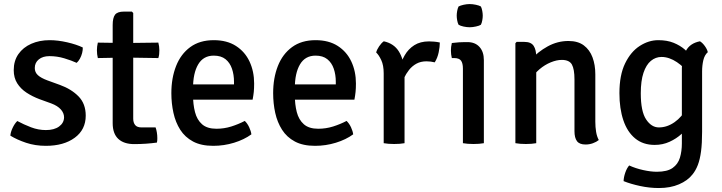

<svg xmlns="http://www.w3.org/2000/svg" viewBox="-20 -704 3549 944"><path d="M31 -37Q32 -54 42 -75.2Q52 -96.5 65 -109Q96.5 -92 132.5 -78.2Q168.5 -64.5 205.5 -64.5Q246.5 -64.5 270.5 -82Q294.5 -99.5 295 -127Q295 -148 279 -166Q263 -184 232 -195.5L174 -216.5Q139.5 -229.5 110.8 -248.2Q82 -267 64.8 -294.2Q47.5 -321.5 47.5 -359Q47.5 -405 70.5 -438Q93.5 -471 133.8 -488.8Q174 -506.5 224 -506.5Q264.5 -506.5 310.2 -496Q356 -485.5 387 -470.5Q387.5 -458 383.8 -443.2Q380 -428.5 373 -415.8Q366 -403 357 -395Q330.5 -407 295.5 -417.5Q260.5 -428 223 -428Q190.5 -428 170.8 -412Q151 -396 151 -369.5Q151 -348.5 166.2 -334.5Q181.5 -320.5 212.5 -309L274.5 -286.5Q331 -266 366.2 -230Q401.5 -194 401.5 -135.5Q401.5 -66.5 347.5 -26.8Q293.5 13 205.5 13Q153 13 108.2 -2Q63.5 -17 31 -37Z M534 -581Q534 -616 545.5 -631.5Q557 -647 589.5 -647H628.5L635 -640V-120.5Q635 -101 644.5 -89.2Q654 -77.5 676 -77.5H745Q749 -66.5 751.2 -52.8Q753.5 -39 753.5 -25.5Q753.5 -20 753.2 -14Q753 -8 751.5 -3Q726.5 0.5 698 2.5Q669.5 4.5 640 4.5Q589 4.5 561.5 -21.2Q534 -47 534 -98.5ZM758.5 -494.5Q763.5 -476 763.5 -457Q763.5 -446.5 762.5 -437.2Q761.5 -428 758.5 -418.5L595 -421L461 -418.5Q456.5 -437 456.5 -457Q456.5 -475 461 -494.5L596.5 -492.5Z M887 -214V-289H1130.5V-302Q1130.5 -337 1120.5 -366.2Q1110.5 -395.5 1088.8 -413Q1067 -430.5 1031 -430.5Q980 -430.5 954.5 -387.5Q929 -344.5 929 -269V-237.5Q929 -190.5 938.8 -152.8Q948.5 -115 973.5 -93Q998.5 -71 1044 -71Q1082 -71 1117 -82Q1152 -93 1183.5 -109.5Q1196.5 -97 1205.2 -78.2Q1214 -59.5 1216 -43.5Q1180.5 -17.5 1130.8 -2.2Q1081 13 1028.5 13Q969 13 929.2 -8.2Q889.5 -29.5 866.2 -66Q843 -102.5 832.8 -149Q822.5 -195.5 822.5 -246Q822.5 -320.5 845.8 -379.5Q869 -438.5 915.5 -472.5Q962 -506.5 1031 -506.5Q1096 -506.5 1140.2 -478Q1184.5 -449.5 1207 -401.2Q1229.5 -353 1229.5 -293.5Q1229.5 -269.5 1227.8 -252.2Q1226 -235 1222 -214Z M1387.5 -214V-289H1631V-302Q1631 -337 1621 -366.2Q1611 -395.5 1589.2 -413Q1567.5 -430.5 1531.5 -430.5Q1480.5 -430.5 1455 -387.5Q1429.5 -344.5 1429.5 -269V-237.5Q1429.5 -190.5 1439.2 -152.8Q1449 -115 1474 -93Q1499 -71 1544.5 -71Q1582.5 -71 1617.5 -82Q1652.5 -93 1684 -109.5Q1697 -97 1705.8 -78.2Q1714.5 -59.5 1716.5 -43.5Q1681 -17.5 1631.2 -2.2Q1581.5 13 1529 13Q1469.5 13 1429.8 -8.2Q1390 -29.5 1366.8 -66Q1343.5 -102.5 1333.2 -149Q1323 -195.5 1323 -246Q1323 -320.5 1346.2 -379.5Q1369.5 -438.5 1416 -472.5Q1462.5 -506.5 1531.5 -506.5Q1596.5 -506.5 1640.8 -478Q1685 -449.5 1707.5 -401.2Q1730 -353 1730 -293.5Q1730 -269.5 1728.2 -252.2Q1726.5 -235 1722.5 -214Z M2142.5 -495Q2142.5 -474 2136.8 -446.5Q2131 -419 2117.5 -397.5Q2108 -400 2097.5 -401.2Q2087 -402.5 2077 -402.5Q2048.5 -402.5 2027.2 -390.8Q2006 -379 1991 -360Q1976 -341 1965.8 -318.8Q1955.5 -296.5 1949 -274.5L1934 -293.5Q1934.5 -329 1943.2 -365.2Q1952 -401.5 1969.8 -432.2Q1987.5 -463 2017 -481.8Q2046.5 -500.5 2089.5 -500.5Q2103 -500.5 2115.8 -499.2Q2128.5 -498 2142.5 -495ZM1829.5 -446Q1833 -460 1844 -476.2Q1855 -492.5 1867 -501Q1917 -490 1941.2 -450.8Q1965.5 -411.5 1969 -352V0Q1959 2 1945.5 3Q1932 4 1918 4Q1904 4 1890.5 3Q1877 2 1866.5 0V-343Q1866.5 -383 1854.5 -408.5Q1842.5 -434 1829.5 -446Z M2359 0Q2348.5 2 2335.2 3Q2322 4 2308 4Q2294 4 2280.5 3Q2267 2 2256 0V-366.5Q2256 -393 2246.8 -405.8Q2237.5 -418.5 2213 -418.5H2201.5Q2197 -437 2197 -455Q2197 -464 2198 -473.2Q2199 -482.5 2201.5 -492.5Q2220.5 -495 2237.2 -496Q2254 -497 2265 -497H2278Q2316 -497 2337.5 -473.2Q2359 -449.5 2359 -408.5ZM2225.5 -627Q2225.5 -638 2227.8 -650.2Q2230 -662.5 2234.5 -672Q2243.5 -677 2259.2 -680.5Q2275 -684 2289.5 -684Q2303.5 -684 2320 -680.5Q2336.5 -677 2344.5 -672Q2349 -662.5 2351.2 -650Q2353.5 -637.5 2353.5 -627Q2353.5 -616.5 2351.2 -604Q2349 -591.5 2344.5 -582.5Q2337.5 -577.5 2320.5 -573.8Q2303.5 -570 2289.5 -570Q2275 -570 2259 -573.5Q2243 -577 2234.5 -582.5Q2230 -591.5 2227.8 -604Q2225.5 -616.5 2225.5 -627Z M2558.5 -498Q2591 -498 2603.8 -478.5Q2616.5 -459 2616.5 -424.5V0Q2606 2 2592.8 3Q2579.5 4 2565.5 4Q2551.5 4 2538 3Q2524.5 2 2514 0V-491.5L2520 -498ZM2907 -105.5Q2907 -79.5 2910.8 -56.2Q2914.5 -33 2924 -15.5Q2912.5 -6 2895.2 0.2Q2878 6.5 2859 6.5Q2829 6.5 2816.8 -10Q2804.5 -26.5 2804.5 -59V-313.5Q2804.5 -364 2791.8 -386.8Q2779 -409.5 2742 -409.5Q2717 -409.5 2687.8 -397.5Q2658.5 -385.5 2632.5 -363.5Q2606.5 -341.5 2590.5 -311.5V-410.5Q2624 -449 2672.5 -475.8Q2721 -502.5 2775 -502.5Q2821.5 -502.5 2850.5 -480.8Q2879.5 -459 2893.2 -422Q2907 -385 2907 -338.5Z M3460 -447.5Q3444 -433.5 3438 -407.8Q3432 -382 3432 -353V-56.5Q3432 0.5 3426.8 40.2Q3421.5 80 3411 107.2Q3400.5 134.5 3384.5 154Q3361 184 3318.5 202.2Q3276 220.5 3219.5 220.5Q3173.5 220.5 3127 210.5Q3080.5 200.5 3046 186.5Q3046.5 167.5 3054.2 145Q3062 122.5 3073.5 109.5Q3105 124 3142.5 132.2Q3180 140.5 3209.5 140.5Q3260.5 140.5 3287 121.8Q3313.5 103 3323 71.2Q3332.5 39.5 3332.5 1V-369.5Q3332.5 -417 3352.5 -454.2Q3372.5 -491.5 3421.5 -501Q3434 -493.5 3445.5 -477.5Q3457 -461.5 3460 -447.5ZM3025.5 -246Q3025.5 -335 3053.5 -392.5Q3081.5 -450 3125.5 -478.2Q3169.5 -506.5 3216.5 -506.5Q3260 -506.5 3292 -493.5Q3324 -480.5 3347 -460.5Q3370 -440.5 3387 -419.5L3373 -331.5Q3347 -372.5 3308.5 -398.2Q3270 -424 3232.5 -424Q3203.5 -424 3180.2 -404.8Q3157 -385.5 3143.8 -346Q3130.5 -306.5 3130.5 -245Q3130.5 -156 3156.8 -116.8Q3183 -77.5 3219.5 -77.5Q3260 -77.5 3296.8 -103.5Q3333.5 -129.5 3354 -170L3369.5 -91Q3356 -68.5 3331 -45.5Q3306 -22.5 3272.2 -7Q3238.5 8.5 3199 8.5Q3141.5 8.5 3102.8 -23.5Q3064 -55.5 3044.8 -112.8Q3025.5 -170 3025.5 -246Z"/></svg>

Font: Signika Light
Style: Regular
Weight: 400
Version: Version 2.003;gftools[0.9.32]